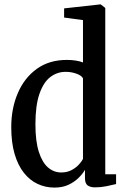

<svg xmlns="http://www.w3.org/2000/svg" viewBox="-20 -839 560 870"><path d="M226.5 11Q185.5 11 150 -5.8Q114.5 -22.5 87.8 -56.5Q61 -90.5 46 -142Q31 -193.5 31 -263Q31 -348 60.8 -417.2Q90.5 -486.5 146.8 -527Q203 -567.5 283 -567.5Q304.5 -567.5 323.5 -564.5Q342.5 -561.5 356 -556V-748L270.5 -759.5V-801L433 -819H436.5L457 -803V-49.5H506V-5Q488 -0.5 462.2 4.8Q436.5 10 411 10Q389.5 10 377.2 1.2Q365 -7.5 365 -33V-69.5Q354.5 -51 335.5 -32.5Q316.5 -14 289.8 -1.5Q263 11 226.5 11ZM257.5 -57.5Q282.5 -57.5 301.8 -67Q321 -76.5 334.8 -90.5Q348.5 -104.5 356 -119V-484Q350 -496.5 326.8 -505Q303.5 -513.5 277.5 -513.5Q238.5 -513.5 207.5 -489.5Q176.5 -465.5 158.5 -413Q140.5 -360.5 140.5 -275.5Q140.5 -199 156 -150.8Q171.5 -102.5 197.8 -80Q224 -57.5 257.5 -57.5Z"/></svg>

Font: Merriweather 24pt SemiCondensed
Style: Regular
Weight: 400
Width: 4
Designer: Eben Sorkin
Foundry: Eben Sorkin
Version: Version 2.100